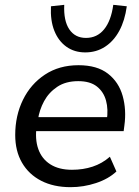

<svg xmlns="http://www.w3.org/2000/svg" viewBox="-20 -766 575 795"><path d="M272 9Q202 9 150.5 -17.5Q99 -44 71 -92.5Q43 -141 43 -207Q43 -287 75 -352.5Q107 -418 166 -457Q225 -496 305 -496Q382 -496 427 -461Q472 -426 488 -368.5Q504 -311 495 -246L492 -223H114L122 -281H440L422 -267Q429 -313 419 -349.5Q409 -386 381 -408Q353 -430 304 -430Q252 -430 217 -406.5Q182 -383 162.5 -347Q143 -311 137 -270L132 -245Q124 -190 138.5 -149Q153 -108 188.5 -85.5Q224 -63 278 -63Q324 -63 363.5 -76Q403 -89 435 -117L462 -56Q429 -25 377.5 -8Q326 9 272 9ZM333 -549Q288 -549 255 -572.5Q222 -596 205 -638.5Q188 -681 191 -740L246 -746Q243 -680 267 -644.5Q291 -609 336 -609Q382 -609 411 -644.5Q440 -680 449 -746L505 -740Q497 -681 474 -638.5Q451 -596 415 -572.5Q379 -549 333 -549Z"/></svg>

Font: Nunito Sans 12pt ExtraLight 12pt Medium
Style: Italic
Weight: 500
Italic angle: -9°
Version: Version 3.101;gftools[0.9.27]